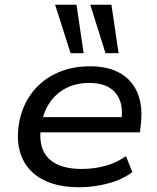

<svg xmlns="http://www.w3.org/2000/svg" viewBox="-20 -779 662 808"><path d="M314 9Q223 9 162.5 -22Q102 -53 75 -110.5Q48 -168 58 -246Q68 -322 107.5 -379Q147 -436 211.5 -468Q276 -500 359 -500Q438 -500 489 -469Q540 -438 561 -382Q582 -326 572 -250L569 -222H130L139 -286H512L490 -268Q498 -319 485 -355Q472 -391 439.5 -410.5Q407 -430 356 -430Q301 -430 259 -408.5Q217 -387 190.5 -349Q164 -311 156 -262L153 -247Q144 -190 160 -150Q176 -110 217.5 -89Q259 -68 324 -68Q375 -68 423 -81Q471 -94 510 -122L537 -55Q497 -24 436.5 -7.5Q376 9 314 9ZM424 -555 360 -759H449L479 -555ZM277 -555 212 -759H302L332 -555Z"/></svg>

Font: Nunito Sans 10pt SemiExpanded Medium
Style: Italic
Weight: 500
Width: 6
Italic angle: -9°
Designer: Vernon Adams
Foundry: Vernon Adams
Version: Version 3.101;gftools[0.9.27]